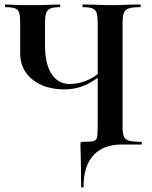

<svg xmlns="http://www.w3.org/2000/svg" viewBox="-20 -645 677 857"><path d="M340 38Q339 23 339 0Q339 -8 341 -10Q343 -12 352 -12Q387 -12 398.5 -15.5Q410 -19 413 -31.5Q416 -44 416 -81V-542Q416 -572 411.5 -586.5Q407 -601 393.5 -607Q380 -613 351 -613Q348 -613 348 -619Q348 -625 351 -625L402 -624Q448 -622 478 -622Q506 -622 552 -624L606 -625Q608 -625 608 -619Q608 -613 606 -613Q571 -613 555 -607.5Q539 -602 533 -588Q527 -574 527 -544V-81Q527 -50 533 -36Q539 -22 556 -17Q573 -12 611 -12Q613 -12 613 -6Q613 0 611 0H524Q441 0 397 48Q353 96 353 187Q353 192 347.5 192Q342 192 342 187Q342 94 340 38ZM70 -408V-544Q70 -574 65.5 -588Q61 -602 47.5 -607.5Q34 -613 5 -613Q2 -613 2 -619Q2 -625 5 -625Q20 -625 28 -624Q56 -622 119 -622Q170 -622 214 -624Q227 -625 247 -625Q249 -625 249 -619Q249 -613 247 -613Q218 -613 204.5 -607Q191 -601 186 -586.5Q181 -572 181 -542V-443Q181 -359 210.5 -314.5Q240 -270 291 -270Q335 -270 377 -290Q419 -310 465 -359L474 -352Q423 -296 373 -271Q323 -246 268 -246Q180 -246 125 -290Q70 -334 70 -408Z"/></svg>

Font: Cormorant Infant
Style: Bold
Weight: 700
Designer: Christian Thalmann (Catharsis Fonts)
Foundry: Catharsis Fonts
Version: Version 4.000